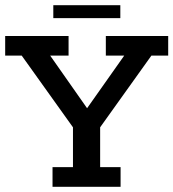

<svg xmlns="http://www.w3.org/2000/svg" viewBox="-20 -722 670 742"><path d="M183 0V-76H262V-230L64 -507H0V-583H245V-507H174L329 -286H304L460 -507H389V-583H630V-507H565L367 -230V-76H446V0ZM186 -652V-702H445V-652Z"/></svg>

Font: Rokkitt SemiBold Medium
Style: Regular
Weight: 500
Version: Version 3.103